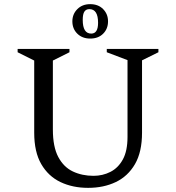

<svg xmlns="http://www.w3.org/2000/svg" viewBox="-20 -896 849 926"><path d="M405 10Q330 10 271.5 -18Q213 -46 179 -104.5Q145 -163 145 -256V-604L65 -644V-660H315V-644L235 -604V-271Q235 -188 261 -139Q287 -90 331.5 -69Q376 -48 431 -48Q475 -48 512.5 -67Q550 -86 572.5 -127Q595 -168 595 -236V-606L495 -644V-660H744V-644L665 -605V-256Q665 -163 631 -104.5Q597 -46 538.5 -18Q480 10 405 10ZM415 -710Q377 -710 353 -733.5Q329 -757 329 -793Q329 -828 353 -852Q377 -876 415 -876Q454 -876 477.5 -852Q501 -828 501 -793Q501 -757 477.5 -733.5Q454 -710 415 -710ZM420 -734Q453 -734 453 -786Q453 -852 411 -852Q395 -852 387 -840Q379 -828 379 -800Q379 -734 420 -734Z"/></svg>

Font: Spectral
Style: Regular
Weight: 400
Designer: Jean-Baptiste Levee
Foundry: Production Type
Version: Version 2.001